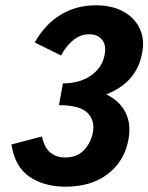

<svg xmlns="http://www.w3.org/2000/svg" viewBox="-20 -691 559 723"><path d="M329 -189Q339 -236 310 -265.5Q281 -295 202 -295L217 -377Q279 -377 321 -405.5Q363 -434 373 -480Q382 -519 365 -540.5Q348 -562 316 -562Q283 -562 256 -540Q229 -518 210 -482L111 -531Q148 -598 207 -634.5Q266 -671 341 -671Q403 -671 446.5 -646.5Q490 -622 508.5 -578.5Q527 -535 512 -477Q500 -426 464 -389Q428 -352 370 -332Q312 -312 233 -312L240 -363Q321 -363 375.5 -338Q430 -313 453 -267Q476 -221 462 -157Q445 -80 383.5 -34Q322 12 227 12Q146 12 91 -25.5Q36 -63 23 -147L138 -177Q147 -135 169.5 -116.5Q192 -98 225 -98Q269 -98 295 -124.5Q321 -151 329 -189Z"/></svg>

Font: Ysabeau Office ExtraBold
Style: Italic
Weight: 800
Italic angle: -12°
Designer: Christian Thalmann (Catharsis Fonts)
Version: Version 2.001;gftools[0.9.30]; featfreeze: tnum,lnum,ss02